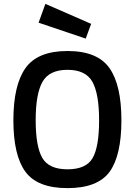

<svg xmlns="http://www.w3.org/2000/svg" viewBox="-20 -959 696 990"><path d="M198 -145Q232 -86 328 -86Q424 -86 457.5 -144Q491 -202 491 -338.5Q491 -475 456.5 -537Q422 -599 328 -599Q234 -599 199 -537Q164 -475 164 -339.5Q164 -204 198 -145ZM545 -73Q483 11 328 11Q173 11 111 -73.5Q49 -158 49 -339Q49 -520 111.5 -608Q174 -696 328 -696Q482 -696 544 -608.5Q606 -521 606 -339Q606 -157 545 -73ZM214 -939 450 -836 422 -760 179 -842Z"/></svg>

Font: Titillium Web[RUS by Daymarius]
Style: Regular
Weight: 600
Designer: Cyrillization by Daymarius
Foundry: Cyrillization by Daymarius
Version: Version 1.002 September 11, 2018